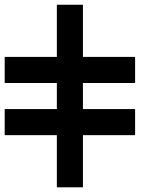

<svg xmlns="http://www.w3.org/2000/svg" viewBox="-20 -798 707 818"><path d="M222.2 -555.6V-777.8H333.3V-555.6H555.6V-444.4H333.3V-333.3H555.6V-222.2H333.3V0H222.2V-222.2H0V-333.3H222.2V-444.4H0V-555.6Z"/></svg>

Font: Pixeloid Mono
Style: Regular
Weight: 400
Monospace: yes
Designer: GGBotNet
Foundry: GGBotNet
Version: 0.5